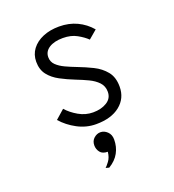

<svg xmlns="http://www.w3.org/2000/svg" viewBox="-138 -631 892 983"><g transform="rotate(-20 308.0 -139.5)"><path d="M303 12Q250 12 202 -13.5Q154 -39 121 -77L170 -120Q194 -92.5 231 -71.2Q268 -50 309 -50Q353.5 -50 384.2 -69Q415 -88 415 -124Q415 -155 395.2 -175.8Q375.5 -196.5 345 -211Q314.5 -225.5 282 -238Q240 -254.5 203.8 -273.8Q167.5 -293 145.2 -321.5Q123 -350 123 -393Q123 -432 145 -461.2Q167 -490.5 205.8 -506.8Q244.5 -523 294 -523Q347.5 -523 391 -502.5Q434.5 -482 466 -445L420 -406Q400 -425.5 368.2 -443.2Q336.5 -461 292 -461Q245 -461 217 -443Q189 -425 189 -394Q189 -368.5 206.8 -351.2Q224.5 -334 252.5 -321Q280.5 -308 312 -296Q351.5 -281 390.5 -261.8Q429.5 -242.5 455.2 -211Q481 -179.5 481 -128Q481 -64.5 433.2 -26.2Q385.5 12 303 12ZM289 244 271 239Q278 233.5 292.5 214.2Q307 195 310 165Q281.5 165 268.8 148.5Q256 132 256 111Q256 87 272.2 72.5Q288.5 58 308 58Q328.5 58 345.2 74Q362 90 362 117Q362 156.5 344.2 189Q326.5 221.5 289 244Z"/></g></svg>

Font: Overpass Mono Light Light
Style: Regular
Weight: 300
Monospace: yes
Version: Version 4.000